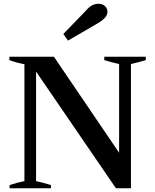

<svg xmlns="http://www.w3.org/2000/svg" viewBox="-20 -1002 826 1022"><path d="M317 -821 439 -947Q469 -982 503 -982Q527 -982 539.5 -969Q552 -956 552 -940Q552 -923 539.5 -908.5Q527 -894 502 -879L342 -786ZM31 -17Q74 -31 110 -38V-660Q68 -668 30 -682V-700H267L614 -189V-661Q564 -673 535 -682V-700H756V-682Q727 -673 677 -661V0H597L172 -621V-38Q206 -31 251 -17V0H31Z"/></svg>

Font: Trirong Bold
Style: Regular
Weight: 700
Designer: Katatrad Team
Foundry: CadsonDemak
Version: Version 1.000